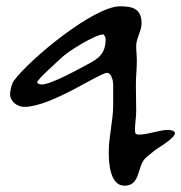

<svg xmlns="http://www.w3.org/2000/svg" viewBox="-20 -489 575 609"><path d="M412 -343C412 -368 429 -390 429 -415C429 -461 401 -469 361 -469C277 -469 74 -301 24 -233C17 -223 12 -202 12 -190C12 -167 35 -150 57 -150C142 -150 295 -258 320 -258C333 -258 339 -232 339 -222V-156C339 -107 325 -56 325 -7C325 26 328 100 375 100C428 100 413 35 445 9L472 -13C485 -22 535 -51 535 -67C535 -74 520 -77 515 -77C483 -77 452 -62 420 -62C416 -62 412 -63 409 -67L408 -77C408 -97 412 -116 412 -136C412 -164 411 -192 411 -220C411 -245 414 -271 414 -296C414 -312 412 -327 412 -343ZM98 -228C98 -237 162 -293 173 -304C192 -324 282 -380 308 -380C312 -376 315 -371 315 -365C315 -319 293 -303 256 -284C226 -268 142 -221 112 -221C108 -221 98 -223 98 -228Z"/></svg>

Font: ChillLongCangKaiShu Medium
Style: Regular
Weight: 500
Version: Version 3.500;Glyphs 3.1.1 (3135)